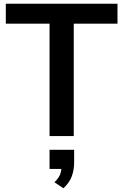

<svg xmlns="http://www.w3.org/2000/svg" viewBox="-20 -725 659 1023"><path d="M244 0V-599H11V-705H606V-599H373V0ZM318 278 270 246Q293 224 300.5 203.5Q308 183 308 160L336 175H244V73H375V140Q375 181 362 215.5Q349 250 318 278Z"/></svg>

Font: Mulish ExtraLight
Style: Regular
Weight: 200
Designer: Vernon Adams
Foundry: Vernon Adams
Version: Version 3.603